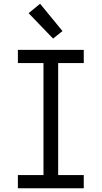

<svg xmlns="http://www.w3.org/2000/svg" viewBox="-20 -1000 540 1020"><path d="M75 0V-70H211V-665H75V-735H425V-665H289V-70H425V0ZM262 -795 132 -930 193 -980 312 -835Z"/></svg>

Font: Iosevka Curly
Style: Regular
Weight: 400
Monospace: yes
Designer: Belleve Invis
Foundry: Belleve Invis
Version: Version 22.1.2; ttfautohint (v1.8.4)